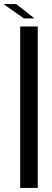

<svg xmlns="http://www.w3.org/2000/svg" viewBox="-50 -931 257 951"><path d="M50 0V-800H137V0ZM-30 -909V-911H30L118 -842V-840H68Z"/></svg>

Font: Big Shoulders Display SemiBold
Style: Regular
Weight: 600
Designer: Patric King
Foundry: XO Type Co
Version: Version 1.000; ttfautohint (v1.8.2)